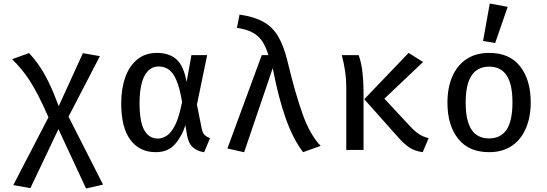

<svg xmlns="http://www.w3.org/2000/svg" viewBox="-20 -855 3117 1095"><path d="M145.6 -552.3Q176.9 -519 204.6 -478.7Q232.3 -438.5 259 -383.3Q285.6 -328.2 314.9 -249.7L452.8 -551.8L549.7 -534.9L370.8 -189.7L567.7 197.9L470.8 220L313.3 -118.5L153.3 217.9L55.9 200.5L256.4 -186.2Q225.6 -256.4 200 -306.4Q174.4 -356.4 150.8 -393.1Q127.2 -429.7 102.6 -459.2Q77.9 -488.7 49.2 -517.4Z M875.4 -553.3Q945.1 -553.3 986.7 -516.2Q1028.2 -479 1044.1 -387.2L1071.8 -540.5H1161.5L1103.1 -258.5L1130.3 -122.1Q1134.9 -97.9 1146.2 -86.2Q1157.4 -74.4 1177.9 -67.2L1144.1 13.3Q1104.6 7.2 1079.5 -15.4Q1054.4 -37.9 1046.7 -83.6L1037.4 -141Q1016.9 -76.4 977.2 -31.8Q937.4 12.8 868.7 12.8Q776.4 12.8 723.8 -56.9Q671.3 -126.7 671.3 -265.6Q671.3 -349.7 694.6 -414.6Q717.9 -479.5 763.3 -516.4Q808.7 -553.3 875.4 -553.3ZM884.6 -475.9Q832.3 -475.9 804.1 -422.3Q775.9 -368.7 775.9 -265.6Q775.9 -161.5 802.6 -113.1Q829.2 -64.6 880.5 -64.6Q904.6 -64.6 930.3 -80.5Q955.9 -96.4 978.7 -141.3Q1001.5 -186.2 1018.5 -273.8Q1005.1 -353.3 986.2 -397.2Q967.2 -441 942.1 -458.5Q916.9 -475.9 884.6 -475.9Z M1472.8 -540.5H1510.8Q1496.4 -587.7 1475.9 -619Q1455.4 -650.3 1421.3 -669Q1387.2 -687.7 1331.3 -696.4L1346.2 -771.8Q1429.2 -760 1482.3 -730.3Q1535.4 -700.5 1567.2 -645.9Q1599 -591.3 1620 -504.1Q1663.1 -324.6 1705.4 -205.6Q1747.7 -86.7 1808.7 -23.1L1708.7 12.8Q1652.8 -59.5 1610.8 -176.2Q1568.7 -292.8 1535.4 -466.2L1372.3 13.3L1276.9 -8.2Z M2310.3 -553.3 2392.8 -501.5 2172.3 -292.3 2316.9 -136.9Q2347.7 -104.1 2371 -89.2Q2394.4 -74.4 2424.6 -67.2L2390.8 12.8Q2344.6 6.7 2313.1 -14.9Q2281.5 -36.4 2249.7 -73.3L2057.4 -289.2ZM2025.6 -540.5Q2042.1 -493.8 2047.7 -438.5Q2053.3 -383.1 2053.3 -334.9V0H1954.9V-350.3Q1954.9 -402.1 1948.2 -448.2Q1941.5 -494.4 1929.2 -540.5Z M2770.3 -553.3Q2886.2 -553.3 2946.4 -476.4Q3006.7 -399.5 3006.7 -270.8Q3006.7 -187.2 2979.2 -123.1Q2951.8 -59 2899 -23.1Q2846.2 12.8 2769.2 12.8Q2653.3 12.8 2592.6 -64.1Q2531.8 -141 2531.8 -269.7Q2531.8 -353.8 2559.2 -417.7Q2586.7 -481.5 2639.7 -517.4Q2692.8 -553.3 2770.3 -553.3ZM2770.3 -474.9Q2703.6 -474.9 2669.7 -424.9Q2635.9 -374.9 2635.9 -269.7Q2635.9 -165.6 2669.2 -115.6Q2702.6 -65.6 2769.2 -65.6Q2835.9 -65.6 2869.2 -115.6Q2902.6 -165.6 2902.6 -270.8Q2902.6 -375.4 2869.2 -425.1Q2835.9 -474.9 2770.3 -474.9ZM2773.3 -834.9 2875.4 -815.9 2804.1 -609.7 2734.9 -621.5Z"/></svg>

Font: Fira Code Retina
Style: Regular
Weight: 450
Monospace: yes
Designer: Carrois Corporate, Edenspiekermann AG, Nikita Prokopov
Foundry: Carrois Corporate, Edenspiekermann AG, Nikita Prokopov
Version: Version 6.002